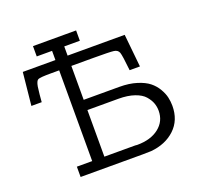

<svg xmlns="http://www.w3.org/2000/svg" viewBox="-129 -892 1073 1034"><g transform="rotate(-20 407.0 -375.0)"><path d="M43.9 -450.2 63 -638.2H250V-690.9H162.1V-750H409.2V-690.9H319.8V-638.2H647L666 -450.2H606.9Q598.1 -537.1 591.6 -555.2Q585 -573.2 562 -576.2Q539.1 -579.1 448.2 -579.1H319.8V-384.8H523.9Q580.1 -384.8 623 -371.3Q666 -357.9 690.9 -337.9Q715.8 -317.9 731.4 -291Q747.1 -264.2 752.4 -240Q757.8 -215.8 757.8 -191.9Q757.8 -108.9 704.3 -58.8Q650.9 -8.8 566.9 -1Q550.8 0 518.1 0H162.1V-59.1H250V-579.1H204.1Q141.1 -579.1 129.2 -573.5Q117.2 -567.9 111.8 -536.1Q106 -494.1 103 -450.2ZM319.8 -59.1H497.1Q498 -59.1 501.5 -58.6Q504.9 -58.1 507.8 -58.1Q585.9 -58.1 632.6 -95Q679.2 -131.8 679.2 -191.9Q679.2 -214.8 671.6 -235.8Q664.1 -256.8 645.5 -278.3Q627 -299.8 588.9 -313Q550.8 -326.2 498 -326.2H319.8Z"/></g></svg>

Font: CMU Concrete
Style: Roman
Weight: 500
Version: Version 0.7.0